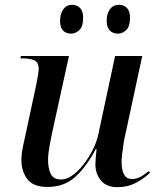

<svg xmlns="http://www.w3.org/2000/svg" viewBox="-20 -769 662 799"><path d="M469 10Q423 10 400 -18Q377 -46 377 -85Q377 -96 378.5 -114.5Q380 -133 382 -148H378Q341 -77 294.5 -34Q248 9 178 9Q117 9 93 -24.5Q69 -58 69 -102Q69 -127 75 -157Q81 -187 87 -212L132 -422Q135 -438 138 -456Q141 -474 141 -482Q141 -510 122.5 -518Q104 -526 76 -526H65L67 -536H267L199 -226Q193 -199 186.5 -163Q180 -127 180 -106Q180 -67 191.5 -44.5Q203 -22 235 -22Q258 -22 282.5 -40Q307 -58 329 -86.5Q351 -115 367 -147.5Q383 -180 389 -209L459 -536H572L500 -202Q497 -190 494 -170Q491 -150 488.5 -129.5Q486 -109 486 -96Q486 -24 529 -24Q546 -24 563 -32.5Q580 -41 599 -57L604 -50Q582 -28 547 -9Q512 10 469 10ZM471 -629Q450 -629 437 -642Q424 -655 424 -682Q424 -712 437.5 -730.5Q451 -749 475 -749Q495 -749 508 -736Q521 -723 521 -696Q521 -658 505 -643.5Q489 -629 471 -629ZM276 -629Q255 -629 242.5 -642Q230 -655 230 -682Q230 -712 243.5 -730.5Q257 -749 280 -749Q300 -749 313 -736Q326 -723 326 -696Q326 -658 310 -643.5Q294 -629 276 -629Z"/></svg>

Font: Noto Serif Display Medium
Style: Italic
Weight: 500
Italic angle: -12°
Designer: Monotype Design Team
Foundry: Monotype Imaging Inc.
Version: Version 2.009